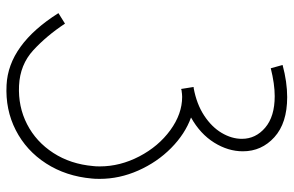

<svg xmlns="http://www.w3.org/2000/svg" viewBox="-175 -549 895 585"><g transform="rotate(90 272.5 -256.5)"><path d="M525 -113Q525 -97 524 -89Q517 -10 478 50.5Q439 111 376.5 143Q314 175 239 171Q116 165 20 13L52 -7Q89 49 133 89.5Q177 130 241 133Q305 136 358.5 108.5Q412 81 446 28.5Q480 -24 486 -93Q487 -100 487 -113Q487 -175 456.5 -233.5Q426 -292 376.5 -328Q327 -364 275 -364Q268 -364 254 -362Q253 -361 251 -361L245 -399H248Q297 -408 332 -431Q367 -454 385 -484.5Q403 -515 403 -546Q403 -588 369 -617Q335 -646 273 -646Q236 -646 188 -634L178 -670Q230 -684 276 -684Q355 -684 398 -645Q441 -606 441 -549Q441 -504 414.5 -461.5Q388 -419 338 -391Q388 -373 431 -330.5Q474 -288 499.5 -230.5Q525 -173 525 -113Z"/></g></svg>

Font: Vibes
Style: Regular
Weight: 400
Designer: AbdElmomen Kadhim
Version: Version 1.100